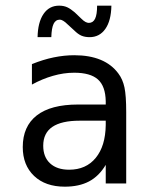

<svg xmlns="http://www.w3.org/2000/svg" viewBox="-20 -665 540 696"><path d="M268.6 -227.5Q203.1 -227.5 169.9 -205.1Q136.7 -182.6 136.7 -136.7Q136.7 -95.7 161.6 -72.8Q186.5 -49.8 230.5 -49.8Q292 -49.8 327.1 -92.8Q362.3 -135.7 363.3 -211.9V-227.5ZM437.5 -258.8V0H363.3V-67.4Q338.9 -26.4 302.7 -7.3Q266.6 11.7 214.8 11.7Q144.5 11.7 103.5 -27.3Q62.5 -66.4 62.5 -131.8Q62.5 -207 113.3 -246.6Q164.1 -286.1 262.7 -286.1H363.3V-297.9Q362.3 -352.5 335 -377Q307.6 -401.4 249 -401.4Q210.9 -401.4 171.9 -390.1Q132.8 -378.9 95.7 -358.4V-432.6Q136.7 -449.2 174.8 -457Q212.9 -464.8 249 -464.8Q304.7 -464.8 344.7 -448.2Q384.8 -431.6 409.2 -398.4Q424.8 -377.9 431.2 -348.1Q437.5 -318.4 437.5 -258.8ZM248 -555.7 224.6 -577.1Q216.8 -585 209.5 -589.4Q202.1 -593.8 197.3 -593.8Q181.6 -593.8 174.3 -578.6Q167 -563.5 166 -530.3H116.2Q117.2 -584 137.7 -614.3Q158.2 -644.5 194.3 -644.5Q210.9 -644.5 223.6 -638.7Q236.3 -632.8 251 -620.1L274.4 -597.7Q283.2 -588.9 290 -585.4Q296.9 -582 301.8 -582Q317.4 -582 324.7 -597.2Q332 -612.3 332 -644.5H383.8Q382.8 -589.8 361.8 -560.1Q340.8 -530.3 304.7 -530.3Q288.1 -530.3 275.4 -535.6Q262.7 -541 248 -555.7Z"/></svg>

Font: BabelStone Irk Bitig Colour
Style: Regular
Weight: 400
Designer: Andrew West
Foundry: BabelStone
Version: Version 1.03 June 7, 2023